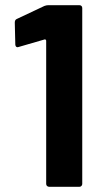

<svg xmlns="http://www.w3.org/2000/svg" viewBox="-20 -720 394 740"><path d="M158 -11V-563Q158 -565 156 -567Q154 -569 152 -568L52 -539L48 -538Q40 -538 39 -548L37 -633Q37 -644 45 -647L151 -697Q159 -700 166 -700H286Q291 -700 294 -697Q297 -694 297 -689V-11Q297 -7 294 -3.5Q291 0 286 0H170Q165 0 161.5 -3Q158 -6 158 -11Z"/></svg>

Font: Barlow GEO Bold
Style: Regular
Weight: 700
Designer: Jeremy Tribby
Foundry: Tribby Type
Version: Version 1.408